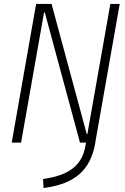

<svg xmlns="http://www.w3.org/2000/svg" viewBox="-20 -713 626 960"><path d="M379.9 0 204.1 -650.4H200.2L85.4 0H38.6L160.6 -693.4H237.8L413.6 -43H417L531.7 -693.4H578.6L457 -3.9L456.1 2.9Q439 103 377.9 157Q316.9 210.9 205.1 226.1L197.8 227.1L195.3 182.1L212.9 179.2Q300.8 164.6 347.9 125.5Q395 86.4 406.7 18.6L410.2 0Z"/></svg>

Font: CaskaydiaCove NFP ExtraLight
Style: Italic
Weight: 200
Italic angle: -10°
Designer: Aaron Bell
Foundry: Saja Typeworks
Version: Version 2111.001; VTT 6.35;Nerd Fonts 3.1.1